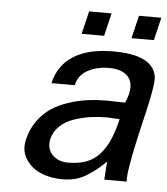

<svg xmlns="http://www.w3.org/2000/svg" viewBox="-50 -710 667 768"><g transform="rotate(5 283.5 -326.0)"><path d="M345.2 -573.2H254.9L276.9 -665H367.2ZM544.9 -573.2H455.1L477.1 -665H566.9ZM167 -144V-145Q158.2 -105.5 181.4 -80.3Q204.6 -55.2 246.1 -55.2Q289.1 -55.2 320.8 -67.6Q352.5 -80.1 374.5 -106Q396.5 -131.8 410.6 -165.3Q424.8 -198.7 436 -246.1Q386.2 -249 384.8 -249Q351.1 -249 319.1 -244.4Q287.1 -239.7 254.2 -228.8Q221.2 -217.8 197.8 -196Q174.3 -174.3 167 -144ZM375 -446.8H376Q328.1 -446.8 291.3 -427Q254.4 -407.2 245.1 -366.2H151.9Q168.5 -439 228.3 -476.6Q288.1 -514.2 388.2 -514.2Q546.4 -514.2 561 -429.2Q565.9 -399.9 540 -290L515.1 -183.1Q481.9 -35.2 485.8 0H396Q399.4 -63 401.9 -73.2Q377.9 -50.8 363 -38.8Q348.1 -26.9 325.9 -12.9Q303.7 1 280 7.1Q256.3 13.2 228 13.2Q180.7 13.2 141.6 -3.4Q102.5 -20 81.1 -54Q59.6 -87.9 69.8 -131.8Q79.6 -174.8 103.5 -208Q127.4 -241.2 158 -261.2Q188.5 -281.2 228 -293.9Q267.6 -306.6 304.9 -311.3Q342.3 -315.9 383.8 -315.9Q390.6 -315.9 417.7 -314.9Q444.8 -314 452.1 -314Q460 -331.5 464.8 -350.1Q475.6 -396 451.4 -421.4Q427.2 -446.8 375 -446.8Z"/></g></svg>

Font: Perun
Style: Italic
Weight: 400
Italic angle: -12°
Foundry: Stefan Peev, Context Ltd
Version: Version 001.000